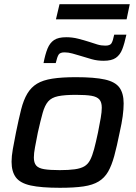

<svg xmlns="http://www.w3.org/2000/svg" viewBox="-20 -885 646 913"><path d="M265 8Q176 8 126 -3Q76 -14 55.5 -41.5Q35 -69 35 -116Q35 -142 41 -176Q47 -210 56 -255Q69 -319 80.5 -364.5Q92 -410 110 -440Q128 -470 156 -487Q184 -504 229 -511Q274 -518 341 -518Q429 -518 478.5 -507Q528 -496 548 -468.5Q568 -441 568 -393Q568 -366 563.5 -332.5Q559 -299 549 -255Q536 -190 523.5 -144Q511 -98 494 -68.5Q477 -39 449 -22Q421 -5 377 1.5Q333 8 265 8ZM264 -76Q307 -76 335.5 -80Q364 -84 381 -94Q398 -104 408.5 -124Q419 -144 427.5 -176Q436 -208 446 -255Q454 -295 459 -324Q464 -353 464 -373Q464 -399 452.5 -412Q441 -425 415 -429.5Q389 -434 341 -434Q287 -434 256 -427.5Q225 -421 209 -402.5Q193 -384 183 -348.5Q173 -313 160 -255Q152 -214 146.5 -185Q141 -156 141 -136Q141 -111 152 -98Q163 -85 190 -80.5Q217 -76 264 -76ZM187 -585Q195 -627 206 -654Q217 -681 237 -694.5Q257 -708 295 -708Q324 -708 351.5 -701Q379 -694 404 -686Q425 -679 443 -673.5Q461 -668 481 -668Q503 -668 510 -679Q517 -690 523 -720H581Q572 -678 561.5 -651Q551 -624 531 -610Q511 -596 473 -596Q442 -596 416 -603.5Q390 -611 364 -619Q344 -625 324.5 -630.5Q305 -636 287 -636Q266 -636 259 -625.5Q252 -615 245 -585ZM246 -793 263 -865H597L582 -793Z"/></svg>

Font: Saira SemiExpanded Medium
Style: Italic
Weight: 500
Width: 6
Italic angle: -12°
Designer: Hector Gatti with collaboration of the Omnibus-Type team
Foundry: Omnibus-Type
Version: Version 1.101